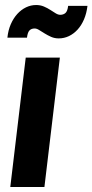

<svg xmlns="http://www.w3.org/2000/svg" viewBox="-20 -745 368 765"><path d="M9.5 0ZM218.5 -515.5 157 0H21L82.5 -515.5ZM220 -686Q232.5 -686 240.8 -693.2Q249 -700.5 251.5 -721.5H328.5Q325 -692 314.8 -668Q304.5 -644 289.2 -627.2Q274 -610.5 254.8 -601.2Q235.5 -592 214 -592Q197.5 -592 183.5 -598.2Q169.5 -604.5 157.8 -611.8Q146 -619 136.2 -625.2Q126.5 -631.5 118 -631.5Q105 -631.5 97.5 -623.8Q90 -616 87.5 -595H9.5Q12.5 -624.5 23 -648.5Q33.5 -672.5 49 -689.5Q64.5 -706.5 83.8 -715.8Q103 -725 124 -725Q141 -725 155 -719Q169 -713 180.5 -705.5Q192 -698 201.8 -692Q211.5 -686 220 -686Z"/></svg>

Font: Lato Heavy
Style: Italic
Weight: 800
Italic angle: -7°
Designer: Lukasz Dziedzic
Foundry: tyPoland Lukasz Dziedzic
Version: Version 2.007; 2014-02-27